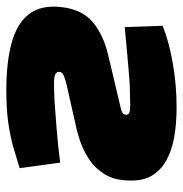

<svg xmlns="http://www.w3.org/2000/svg" viewBox="-6 -548 565 592"><g transform="rotate(90 276.0 -251.5)"><path d="M310 -514Q361 -514 403 -506.5Q445 -499 475.5 -481.5Q506 -464 522 -436Q538 -408 536 -366Q535 -320 515 -289.5Q495 -259 466.5 -241.5Q438 -224 411.5 -215.5Q385 -207 370 -204L259 -179Q222 -171 211.5 -165.5Q201 -160 201 -152Q201 -144 208.5 -140Q216 -136 237 -136Q258 -136 297 -138Q337 -141 369.5 -143.5Q402 -146 430 -149Q458 -152 481 -155L498 -30Q466 -20 433 -10.5Q400 -1 358 5Q316 11 258 11Q169 11 109.5 -6Q50 -23 22.5 -59.5Q-5 -96 1 -156Q8 -222 47 -255Q86 -288 149 -303L267 -331Q296 -338 315.5 -342.5Q335 -347 333 -360Q333 -366 326.5 -368.5Q320 -371 304.5 -371Q289 -371 261 -370Q246 -370 233 -369Q220 -368 200.5 -366.5Q181 -365 148.5 -362Q116 -359 63 -354L59 -471Q106 -490 173 -502Q240 -514 310 -514Z"/></g></svg>

Font: Exo 2 Black
Style: Italic
Weight: 900
Italic angle: -8°
Designer: Natanael Gama
Foundry: Natanael Gama
Version: Version 2.010